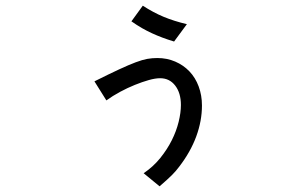

<svg xmlns="http://www.w3.org/2000/svg" viewBox="-20 -541 1040 675"><path d="M442 -466 482 -521Q519 -497 555 -482Q591 -467 637 -456L592 -395Q569 -402 550.5 -409Q532 -416 514.5 -424Q497 -432 479.5 -442Q462 -452 442 -466ZM354 -188 312 -255Q364 -281 398.5 -297Q433 -313 457 -322Q481 -331 498 -334Q515 -337 533 -337Q567 -337 596 -324.5Q625 -312 646 -290Q667 -268 678.5 -237Q690 -206 690 -170Q690 -116 670 -61.5Q650 -7 610 45Q604 53 598 60Q592 67 584.5 74.5Q577 82 566.5 91.5Q556 101 541 114L485 68Q519 45 543.5 14.5Q568 -16 584 -48Q600 -80 608 -112.5Q616 -145 616 -172Q616 -214 596 -240Q576 -266 543 -266Q526 -266 503 -259.5Q480 -253 454 -242.5Q428 -232 402 -218Q376 -204 354 -188Z"/></svg>

Font: D2Coding ligature
Style: Regular
Weight: 400
Monospace: yes
Designer: Yong-Rak Park; Jeong-Hwan Yoon; Sang-Min Lee;
Foundry: NHN Corporation
Version: Version 1.3.2; Build 20180524